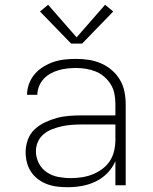

<svg xmlns="http://www.w3.org/2000/svg" viewBox="-20 -774 640 802"><path d="M263 8Q241 8 219.5 5.5Q198 3 177.5 -4.5Q157 -12 139.5 -25Q122 -38 110 -56Q98 -74 92.5 -95Q87 -116 87 -138Q87 -164 96 -189.5Q105 -215 124 -233Q143 -251 167 -262.5Q191 -274 216.5 -281Q242 -288 268 -290Q294 -292 320 -292H462V-340Q462 -361 458 -382Q454 -403 443 -421Q432 -439 416 -453Q400 -467 380.5 -475Q361 -483 340 -486.5Q319 -490 298 -490Q280 -490 261.5 -488Q243 -486 225.5 -481Q208 -476 191.5 -467Q175 -458 162.5 -444.5Q150 -431 143 -413.5Q136 -396 136 -378H93Q93 -402 101.5 -424.5Q110 -447 125.5 -465Q141 -483 161.5 -495.5Q182 -508 204.5 -515.5Q227 -523 250.5 -525.5Q274 -528 298 -528Q325 -528 351 -524Q377 -520 401.5 -509.5Q426 -499 446.5 -481.5Q467 -464 480.5 -441.5Q494 -419 499.5 -392.5Q505 -366 505 -340V0H462V-101Q450 -73 428.5 -51Q407 -29 380 -16Q353 -3 323 2.5Q293 8 263 8ZM275 -30Q298 -30 321.5 -33.5Q345 -37 366.5 -45.5Q388 -54 407 -68Q426 -82 438.5 -101Q451 -120 456.5 -143Q462 -166 462 -189V-254H320Q300 -254 279.5 -252.5Q259 -251 238.5 -246.5Q218 -242 198.5 -234.5Q179 -227 163 -214Q147 -201 138.5 -182Q130 -163 130 -142Q130 -116 142 -92.5Q154 -69 175.5 -54.5Q197 -40 223 -35Q249 -30 275 -30ZM277 -592 147 -726 181 -754 300 -618 419 -754 453 -726 323 -592Z"/></svg>

Font: Iosevka SS04 XLt Ex
Style: Regular
Weight: 200
Width: 7
Monospace: yes
Designer: Belleve Invis
Foundry: Belleve Invis
Version: Version 19.0.0; ttfautohint (v1.8.4)